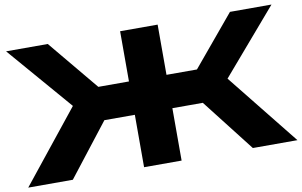

<svg xmlns="http://www.w3.org/2000/svg" viewBox="-88 -896 1639 1043"><g transform="rotate(-10 731.5 -375.0)"><path d="M229 -750H-1L305 -395L-11 0H235L460 -289H628V0H835V-289H1003L1228 0H1474L1158 -395L1463 -750H1234L1003 -473H835V-750H628V-473H459Z"/></g></svg>

Font: Bounded
Style: Bold
Weight: 700
Designer: Vlad Churkin
Version: Version 3.0